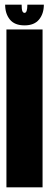

<svg xmlns="http://www.w3.org/2000/svg" viewBox="-20 -801 210 821"><path d="M7.5 0V-675H162V0ZM85 -692.5Q42.5 -692.5 22.2 -717.5Q2 -742.5 2 -781H72.5Q72.5 -761.5 75.5 -753.8Q78.5 -746 85 -746Q97 -746 97 -781H167.5Q167.5 -742.5 147 -717.5Q126.5 -692.5 85 -692.5Z"/></svg>

Font: Anybody UltraCondensed ExtraBold
Style: Regular
Weight: 800
Width: 1
Designer: Tyler Finck
Foundry: Etcetera Type Company
Version: Version 1.010; ttfautohint (v1.8.3) -l 8 -r 50 -G 200 -x 14 